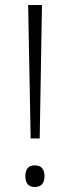

<svg xmlns="http://www.w3.org/2000/svg" viewBox="-20 -734 278 764"><path d="M138 -183H102L92 -714H147ZM81 -33Q81 -76 118 -76Q157 -76 157 -33Q157 10 118 10Q81 10 81 -33Z"/></svg>

Font: Noto Kufi Arabic ExtraLight
Style: Regular
Weight: 200
Designer: Monotype Design Team, David Williams, Khaled Hosny
Foundry: Google LLC
Version: Version 2.109; ttfautohint (v1.8.4.7-5d5b)